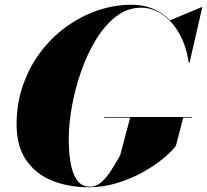

<svg xmlns="http://www.w3.org/2000/svg" viewBox="-20 -780 874 810"><path d="M420 -286.5H790V-283.5H753L722 -165Q705 -141.5 668.8 -111.5Q632.5 -81.5 582.8 -53.8Q533 -26 474.5 -8Q416 10 355 10Q268.5 10 199.5 -18Q130.5 -46 90.2 -104.8Q50 -163.5 50 -255Q50 -343 76.8 -420Q103.5 -497 150.5 -559.5Q197.5 -622 259.2 -666.8Q321 -711.5 391.5 -735.8Q462 -760 535 -760Q585.5 -760 626.2 -742.8Q667 -725.5 697.5 -694.5L831 -750H833.5L779.5 -515H776.5Q765.5 -588 735.5 -640Q705.5 -692 663.8 -719.8Q622 -747.5 575 -747.5Q517 -747.5 469 -710Q421 -672.5 384 -611.2Q347 -550 321.5 -476.5Q296 -403 283 -329.2Q270 -255.5 270 -195Q270 -144 277 -97.8Q284 -51.5 303.5 -22Q323 7.5 360 7.5Q387 7.5 409.2 -12.8Q431.5 -33 450.5 -63.5Q469.5 -94 487 -125L529 -283.5H420Z"/></svg>

Font: Bodoni* 72pt Fatface
Style: Italic
Weight: 900
Italic angle: -13°
Version: Version 2.3